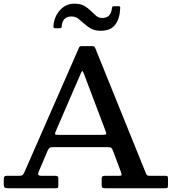

<svg xmlns="http://www.w3.org/2000/svg" viewBox="-20 -1000 912 1020"><path d="M0 -22V-51.5Q0 -66 15.5 -66H81Q96.5 -66 101 -71Q105.5 -76 110 -86L400.5 -748.5Q403.5 -755 414 -755H469.5Q482 -755 485 -747L751 -89.5Q756 -77 759 -71.5Q762 -66 779.5 -66H857Q867.5 -66 870 -63.5Q872.5 -61 872.5 -50V-18Q872.5 -6 870 -3Q867.5 0 855.5 0H539.5Q529 0 524.5 -2.8Q520 -5.5 520 -17V-49.5Q520 -60.5 524.2 -63.2Q528.5 -66 538.5 -66H612Q625.5 -66 625.8 -71.5Q626 -77 623 -85L582.5 -193Q576.5 -209 572.2 -213.8Q568 -218.5 545 -218.5H266Q249.5 -218.5 243.8 -214.8Q238 -211 233 -199.5L186.5 -90Q181 -78 183.2 -72Q185.5 -66 201.5 -66H273.5Q283 -66 286.5 -63Q290 -60 290 -50.5V-16.5Q290 -4.5 287.5 -2.2Q285 0 273 0H26Q11 0 5.5 -3Q0 -6 0 -22ZM409 -609.5 275 -300Q271.5 -290.5 273 -287Q274.5 -283.5 289 -283.5H521.5Q543.5 -283.5 544.5 -287.8Q545.5 -292 539.5 -307.5L426 -607.5Q420 -622.5 417.2 -622.5Q414.5 -622.5 409 -609.5ZM515.5 -836.5Q484 -836.5 463 -848.2Q442 -860 425.5 -875.5Q412.5 -887.5 397 -900Q381.5 -912.5 360 -912.5Q334 -912.5 321.5 -898Q309 -883.5 307.5 -857Q306 -850 297 -850H274.5Q266 -850 264.8 -853.8Q263.5 -857.5 264 -865Q268.5 -912.5 299 -946.5Q329.5 -980.5 376 -980.5Q407.5 -980.5 427.8 -968.8Q448 -957 463.5 -941.5Q475.5 -929.5 489.5 -917Q503.5 -904.5 523 -904.5Q569.5 -904.5 574.5 -956Q575.5 -962 577 -964.5Q578.5 -967 586 -967H609Q616 -967 617.5 -964.5Q619 -962 618.5 -956Q616.5 -900.5 591.8 -868.5Q567 -836.5 515.5 -836.5Z"/></svg>

Font: Besley* Medium
Style: Regular
Weight: 500
Designer: Owen Earl
Foundry: indestructible type*
Version: Version 3.000; ttfautohint (v1.8.3)